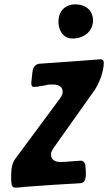

<svg xmlns="http://www.w3.org/2000/svg" viewBox="-20 -854 494 877"><path d="M312 -678C360 -678 405 -708 405 -762C405 -799 379 -834 323 -834C278 -834 247 -803 247 -755C247 -714 269 -678 312 -678ZM32 -20C32 -5 38 3 50 3C59 3 71 2 82 1C88 0 94 -1 100 -1C182 -7 264 -13 346 -17C359 -18 368 -25 370 -39C371 -43 372 -47 372 -51V-71L371 -84C371 -104 366 -120 349 -120C336 -120 321 -118 306 -117C290 -116 274 -114 257 -114C237 -114 213 -121 213 -147V-154C216 -164 221 -174 227 -181L226 -180C288 -267 349 -354 411 -441C433 -472 454 -528 454 -567C454 -575 451 -583 441 -583H437C346 -576 252 -569 161 -563C144 -562 132 -549 129 -531C129 -529 129 -527 128 -524L124 -486C124 -483 123 -481 123 -479V-473C123 -464 126 -457 134 -457C145 -457 159 -459 175 -462C176 -463 177 -463 180 -463L191 -465H189C196 -467 202 -468 209 -468H223C241 -468 266 -461 266 -437V-430C264 -420 259 -411 253 -403L50 -129C35 -108 31 -82 31 -53V-37C31 -32 31 -26 32 -21Z"/></svg>

Font: Bangerz
Style: Regular
Weight: 400
Designer: vernon adams
Foundry: Vernon Adams
Version: Version 2.10;December 28, 2023;FontCreator 13.0.0.2683 64-bi